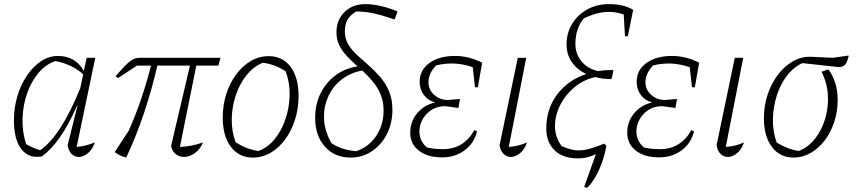

<svg xmlns="http://www.w3.org/2000/svg" viewBox="-20 -761 4176 937"><path d="M185 2Q121 14 84.5 -33Q48 -80 48 -174Q48 -236 65 -292.5Q82 -349 112 -393Q142 -437 180.5 -462.5Q219 -488 262 -488Q348 -488 389 -415L403 -479H445L354 -44Q396 -47 443 -66Q431 -31 408.5 -13Q386 5 365 5Q345 5 330 -9Q315 -23 310 -52L358 -245H356Q316 -154 274 -93.5Q232 -33 185 2ZM107 -58Q124 -48 141 -40.5Q158 -33 176 -28Q278 -98 372 -332L386 -398Q333 -447 251 -463Q204 -448 168.5 -406Q133 -364 112.5 -306Q92 -248 90 -183.5Q88 -119 107 -58Z M596 8Q561 -1 540 -19L608 -123Q672 -265 717 -441H649L556 -380L544 -389Q576 -426 596 -445.5Q616 -465 631 -472Q646 -479 662 -479H1056L1046 -441H938L858 -44Q916 -46 971 -66Q956 -31 930 -13Q904 5 878 5Q857 5 839 -8Q821 -21 815 -49L907 -441H748Q721 -323 682.5 -208.5Q644 -94 596 8Z M1214 8Q1146 8 1106.5 -44.5Q1067 -97 1067 -187Q1067 -249 1084.5 -303Q1102 -357 1133 -398.5Q1164 -440 1204.5 -463.5Q1245 -487 1291 -487Q1359 -487 1398 -435Q1437 -383 1437 -293Q1437 -231 1419.5 -176.5Q1402 -122 1371.5 -80.5Q1341 -39 1300.5 -15.5Q1260 8 1214 8ZM1240 -24Q1286 -40 1320 -81.5Q1354 -123 1373 -179Q1392 -235 1393.5 -296Q1395 -357 1374 -413Q1322 -447 1263 -455Q1218 -437 1184 -395Q1150 -353 1131 -297Q1112 -241 1111 -180.5Q1110 -120 1130 -67Q1179 -34 1240 -24Z M1691 8Q1613 8 1565.5 -45.5Q1518 -99 1518 -186Q1518 -252 1544.5 -305.5Q1571 -359 1617.5 -393.5Q1664 -428 1725 -437Q1698 -461 1674.5 -485.5Q1651 -510 1636.5 -538.5Q1622 -567 1622 -603Q1622 -664 1661.5 -702.5Q1701 -741 1763 -741Q1797 -741 1839 -731.5Q1881 -722 1920 -705L1906 -666Q1841 -688 1800.5 -696.5Q1760 -705 1719 -705Q1689 -688 1676 -665Q1663 -642 1663 -607Q1663 -572 1679.5 -544.5Q1696 -517 1722.5 -492.5Q1749 -468 1778.5 -442.5Q1808 -417 1834.5 -386.5Q1861 -356 1878 -317Q1895 -278 1895 -225Q1895 -159 1868 -106.5Q1841 -54 1795 -23Q1749 8 1691 8ZM1598 -62Q1624 -45 1651.5 -36Q1679 -27 1717 -23Q1778 -42 1815 -96.5Q1852 -151 1852 -221Q1852 -266 1837 -301Q1822 -336 1798.5 -364Q1775 -392 1748 -417Q1690 -406 1648 -373.5Q1606 -341 1583.5 -293.5Q1561 -246 1561 -192Q1561 -125 1598 -62Z M2137 7Q2066 7 2024 -26Q1982 -59 1982 -113Q1982 -168 2016 -208.5Q2050 -249 2104 -261Q2069 -270 2048.5 -297.5Q2028 -325 2028 -362Q2028 -419 2075.5 -453.5Q2123 -488 2201 -488Q2268 -488 2333 -455L2312 -335H2298L2287 -433Q2199 -464 2109 -442Q2071 -404 2071 -359Q2071 -323 2099 -298Q2127 -273 2166 -273L2225 -278L2217 -234L2153 -243Q2112 -243 2082 -222Q2052 -201 2037.5 -169Q2023 -137 2028 -103Q2033 -69 2062 -42Q2097 -33 2141 -33Q2243 -33 2295 -126L2308 -120Q2294 -62 2247.5 -27.5Q2201 7 2137 7Z M2552 -66Q2540 -31 2517.5 -13Q2495 5 2473 5Q2454 5 2438.5 -9Q2423 -23 2418 -52L2507 -479H2548L2463 -44Q2511 -47 2552 -66Z M2845 156 2831 151 2888 -9Q2848 12 2800 12Q2728 12 2687 -27Q2646 -66 2646 -134Q2646 -230 2699 -300Q2752 -370 2841 -400Q2796 -421 2770.5 -458Q2745 -495 2745 -544Q2745 -600 2772 -644.5Q2799 -689 2846 -715Q2893 -741 2952 -741Q3024 -741 3070 -713L3044 -584H3030L3024 -690Q2989 -703 2950 -703Q2895 -703 2829 -671Q2789 -624 2788 -548Q2788 -498 2818 -461.5Q2848 -425 2899 -414Q2935 -420 2973 -419Q2972 -407 2969.5 -396Q2967 -385 2964 -375Q2921 -375 2885 -385Q2827 -372 2782.5 -334.5Q2738 -297 2713 -246.5Q2688 -196 2688.5 -143.5Q2689 -91 2721 -48Q2744 -38 2764 -32.5Q2784 -27 2804 -27Q2830 -27 2859.5 -35.5Q2889 -44 2929 -60L2939 -49Q2929 12 2903 69Q2877 126 2845 156Z M3196 7Q3125 7 3083 -26Q3041 -59 3041 -113Q3041 -168 3075 -208.5Q3109 -249 3163 -261Q3128 -270 3107.5 -297.5Q3087 -325 3087 -362Q3087 -419 3134.5 -453.5Q3182 -488 3260 -488Q3327 -488 3392 -455L3371 -335H3357L3346 -433Q3258 -464 3168 -442Q3130 -404 3130 -359Q3130 -323 3158 -298Q3186 -273 3225 -273L3284 -278L3276 -234L3212 -243Q3171 -243 3141 -222Q3111 -201 3096.5 -169Q3082 -137 3087 -103Q3092 -69 3121 -42Q3156 -33 3200 -33Q3302 -33 3354 -126L3367 -120Q3353 -62 3306.5 -27.5Q3260 7 3196 7Z M3611 -66Q3599 -31 3576.5 -13Q3554 5 3532 5Q3513 5 3497.5 -9Q3482 -23 3477 -52L3566 -479H3607L3522 -44Q3570 -47 3611 -66Z M3853 8Q3786 8 3747 -44Q3708 -96 3708 -185Q3708 -246 3726.5 -300.5Q3745 -355 3776.5 -396.5Q3808 -438 3849 -461.5Q3890 -485 3935 -484L4044 -479L4122 -490Q4115 -456 4104 -445Q4093 -434 4075 -434Q4069 -434 4063.5 -434.5Q4058 -435 4051 -436L3896 -453Q3852 -433 3820 -391Q3788 -349 3770.5 -293.5Q3753 -238 3752 -178.5Q3751 -119 3770 -66Q3793 -51 3819 -40.5Q3845 -30 3878 -24Q3926 -43 3959 -86Q3992 -129 4008 -185Q4024 -241 4020 -300Q4016 -359 3989 -411L4023 -422Q4044 -394 4056 -356.5Q4068 -319 4068 -273Q4068 -216 4051 -165Q4034 -114 4004.5 -75.5Q3975 -37 3936 -14.5Q3897 8 3853 8Z"/></svg>

Font: Piazzolla ExtraLight
Style: Italic
Weight: 200
Italic angle: -11.3°
Designer: Juan Pablo del Peral
Foundry: Huerta Tipografica
Version: Version 1.330